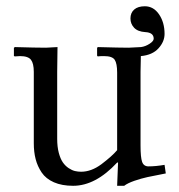

<svg xmlns="http://www.w3.org/2000/svg" viewBox="-20 -581 571 613"><path d="M428.7 -116.2Q428.7 -78.1 433.8 -64Q439 -49.8 454.1 -49.8Q477.1 -49.8 505.4 -54.7L509.3 -27.3Q471.2 -20 450.9 -15.6Q430.7 -11.2 408.9 -3.7Q387.2 3.9 376.5 12.2H354L356.9 -62H354Q285.2 12.2 213.4 12.2Q177.7 12.2 152.1 1Q126.5 -10.3 113 -30.3Q99.6 -50.3 93.8 -73Q87.9 -95.7 87.9 -123.5V-351.6Q87.9 -378.4 78.9 -390.1Q69.8 -401.9 43.9 -401.9Q37.1 -401.9 27.3 -400.9L24.4 -402.3V-428.2L27.3 -430.7Q94.7 -428.7 127 -428.7L163.6 -430.7L162.6 -351.1V-137.7Q162.6 -112.3 167.7 -93Q172.9 -73.7 180.7 -62.5Q188.5 -51.3 199.2 -44.2Q210 -37.1 219.5 -34.9Q229 -32.7 238.8 -32.7Q271.5 -32.7 303.7 -56.6Q337.9 -82.5 354 -101.6V-349.1Q354 -378.4 346.2 -390.1Q338.4 -401.9 312 -401.9Q298.8 -401.9 292 -400.9L290 -403.3V-427.7L292 -430.7Q362.8 -428.7 390.6 -428.7L430.2 -430.7Q444.3 -432.6 457.5 -441.2Q470.7 -449.7 470.7 -457.5Q470.7 -477.1 443.8 -478.5Q419.9 -480 408.2 -492.4Q396.5 -504.9 396.5 -522Q396.5 -540 408.4 -550.5Q420.4 -561 442.4 -561Q470.2 -561 487.8 -535.2Q505.4 -509.3 505.4 -472.7Q505.4 -448.2 486.1 -426.8Q466.8 -405.3 429.7 -401.9L428.7 -352.1Z"/></svg>

Font: Libertinage
Style: f
Weight: 400
Designer: OSP
Foundry: OSP
Version: Version 1.0; 2008; OFL relea